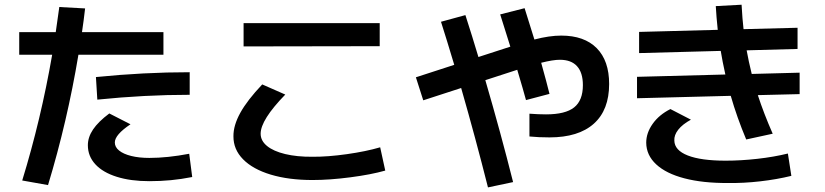

<svg xmlns="http://www.w3.org/2000/svg" viewBox="-20 -772 3497 814"><path d="M201.2 -540H61.5V-635.7H216.3Q226.6 -704.1 231.4 -742.2L340.8 -736.3Q335 -685.1 327.6 -635.7H672.9V-540H312.5Q265.1 -255.9 183.6 12.7L74.2 -6.8Q153.3 -264.2 201.2 -540ZM352.5 -156.2Q352.5 -190.4 374.5 -223.1Q396.5 -255.9 443.4 -291L533.2 -245.1Q466.8 -200.7 466.8 -168Q466.8 -148.4 484.9 -133.8Q502.9 -119.1 536.1 -110.8Q569.3 -102.5 613.3 -102.5Q689.9 -102.5 782.2 -120.1L794.9 -21.5Q747.6 -12.2 704.1 -8.1Q660.6 -3.9 613.3 -3.9Q533.7 -3.9 474.9 -22.5Q416 -41 384.3 -75.4Q352.5 -109.9 352.5 -156.2ZM784.2 -465.8V-370.1Q593.3 -370.1 392.6 -349.6L386.7 -445.3Q590.3 -465.8 784.2 -465.8Z M969.7 -194.3Q969.2 -240.2 998.8 -293.7Q1028.3 -347.2 1091.8 -414.1L1189.5 -371.1Q1085 -263.7 1085 -205.1Q1085 -175.3 1112.1 -153.1Q1139.2 -130.9 1189 -118.9Q1238.8 -106.9 1304.7 -107.4Q1369.1 -106.9 1450.4 -118.4Q1531.7 -129.9 1591.8 -147.5L1613.3 -48.8Q1553.2 -31.7 1465.6 -20.3Q1377.9 -8.8 1304.7 -8.8Q1204.1 -8.8 1127.9 -31.7Q1051.8 -54.7 1010.5 -96.7Q969.2 -138.7 969.7 -194.3ZM1012.7 -673.8H1589.8V-576.2L1012.7 -575.2Z M2224.6 -193.4V-290Q2262.7 -287.1 2294.9 -287.1Q2377 -287.1 2414.1 -316.7Q2451.2 -346.2 2451.2 -411.1Q2451.2 -463.9 2426.5 -491.2Q2401.9 -518.6 2353.5 -518.6Q2324.7 -518.6 2274.4 -505.9Q2298.8 -418.5 2309.6 -374L2210 -347.7Q2199.7 -386.2 2172.9 -476.1L2037.6 -432.1Q2103 -208 2155.3 0L2048.8 22.5Q1996.1 -186.5 1935.1 -398.9L1774.4 -346.7L1743.2 -444.3L1905.8 -497.1Q1874 -603.5 1849.6 -679.7L1953.1 -708Q1982.4 -617.2 2008.3 -530.3L2143.6 -574.2L2100.6 -710.9L2204.1 -737.3L2245.6 -604.5Q2309.1 -621.1 2359.4 -621.1Q2457 -621.1 2509.8 -567.9Q2562.5 -514.6 2562.5 -416Q2562.5 -305.7 2497.6 -247.6Q2432.6 -189.5 2309.6 -189.5Q2263.7 -189.5 2224.6 -193.4Z M2719.7 -167Q2719.7 -208.5 2747.1 -247.1Q2774.4 -285.6 2822.3 -309.6L2909.2 -264.6Q2873.5 -245.1 2855.5 -222.2Q2837.4 -199.2 2838.9 -175.8Q2839.8 -134.8 2896 -112.8Q2952.1 -90.8 3056.6 -90.8Q3120.6 -90.8 3190.4 -98.6Q3260.3 -106.4 3320.3 -121.1L3335 -26.4Q3272.9 -11.2 3202.6 -3.2Q3132.3 4.9 3065.4 3.9Q2959.5 4.4 2881.8 -15.9Q2804.2 -36.1 2762.2 -75Q2720.2 -113.8 2719.7 -167ZM2680.7 -446.3 3055.2 -456.1Q3042.5 -513.2 3035.6 -556.2L2689.5 -546.9V-636.7L3022.9 -645.5Q3017.1 -701.2 3014.6 -746.1L3124 -752Q3127.4 -690.4 3132.3 -648.4L3361.3 -654.3V-564.5L3145.5 -558.6Q3153.8 -512.2 3167 -458.5L3370.1 -463.9V-373L3192.9 -368.7Q3217.8 -292 3255.9 -205.1L3143.6 -180.7Q3104.5 -273.9 3078.1 -365.7L2680.7 -355.5Z"/></svg>

Font: Pretendard GOV SemiBold
Style: Regular
Weight: 600
Designer: Base glyphs from Inter by Rasmus Andersson; Hangeul glyphs from Noto Sans CJK(Source Han Sans) by Jang Soo-young and Kan
Foundry: Kil Hyung-jin
Version: Version 1.309